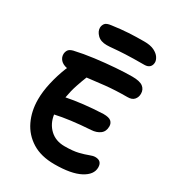

<svg xmlns="http://www.w3.org/2000/svg" viewBox="-220 -1064 1090 1198"><g transform="rotate(30 325.5 -465.0)"><path d="M359 7Q263 7 198.5 -33Q134 -73 101.5 -141Q69 -209 69 -293Q69 -350 84 -415.5Q99 -481 123 -541Q125 -547 128 -552Q97 -558 81 -575.5Q65 -593 65 -616Q65 -631 73 -645Q81 -659 107 -666Q172 -681 246.5 -690.5Q321 -700 390 -705Q459 -710 508 -710Q562 -710 585 -692.5Q608 -675 608 -644Q608 -619 593 -601.5Q578 -584 546 -584Q459 -584 388 -576.5Q317 -569 263 -562Q250 -530 235 -485.5Q220 -441 211 -389Q265 -400 330.5 -407.5Q396 -415 469 -418Q509 -418 524 -404.5Q539 -391 539 -369Q539 -332 514 -313.5Q489 -295 452 -293Q375 -288 313 -280Q251 -272 203 -261Q212 -199 253 -160.5Q294 -122 358 -122Q419 -122 457 -131.5Q495 -141 519 -150.5Q543 -160 559 -160Q607 -160 607 -112Q607 -60 543.5 -26.5Q480 7 359 7ZM270 -800Q227 -800 203.5 -823.5Q180 -847 180 -873Q180 -889 190 -903.5Q200 -918 235 -922Q299 -931 351 -934Q403 -937 463 -937Q508 -937 535 -923.5Q562 -910 574 -891.5Q586 -873 586 -858Q586 -836 573 -823.5Q560 -811 536 -811Q452 -811 400.5 -808.5Q349 -806 319 -803Q289 -800 270 -800Z"/></g></svg>

Font: Shantell Sans Normal
Style: Regular
Weight: 600
Designer: Stephen Nixon, Anya Danilova, Shantell Martin
Foundry: Arrow Type
Version: Version 1.009;[a7da0bfa3]